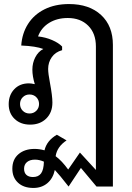

<svg xmlns="http://www.w3.org/2000/svg" viewBox="-20 -606 652 949"><path d="M538 -384V316H457L380 224L319 316Q273 257 251 234Q242 276 214 299.5Q186 323 145 323Q97 323 69 297Q41 271 41 228Q41 182 71.5 156Q102 130 151 130Q174 130 200 137Q211 89 261 60L309 88Q262 119 255 166Q286 189 317 232L375 148L454 234V-376Q454 -441 416 -479Q378 -517 315 -517Q262 -517 223 -493Q184 -469 168 -426Q205 -422 237.5 -408Q270 -394 287 -376V-358Q254 -349 236 -323.5Q218 -298 218 -265Q218 -243 227 -196Q239 -132 239 -99Q239 -50 208.5 -20Q178 10 129 10Q82 10 52.5 -18Q23 -46 23 -91Q23 -136 50.5 -165Q78 -194 123 -194Q134 -194 152 -190Q140 -229 140 -262Q140 -295 154.5 -323Q169 -351 194 -364Q157 -378 85 -381Q89 -441 118.5 -487.5Q148 -534 200 -560Q252 -586 321 -586Q421 -586 479.5 -532Q538 -478 538 -384ZM173 -92Q173 -112 159.5 -125.5Q146 -139 126 -139Q106 -139 92.5 -125.5Q79 -112 79 -92Q79 -72 92.5 -58.5Q106 -45 126 -45Q146 -45 159.5 -58.5Q173 -72 173 -92ZM197 193Q174 183 153 183Q128 183 113.5 195Q99 207 99 228Q99 248 110.5 258.5Q122 269 143 269Q170 269 183 251Q196 233 197 193Z"/></svg>

Font: Sarabun
Style: Regular
Weight: 400
Designer: Suppakit Chalermlarp | Katatrad Co.,Ltd.
Foundry: Cadson Demak Co.,Ltd.
Version: Version 1.000; ttfautohint (v1.6)